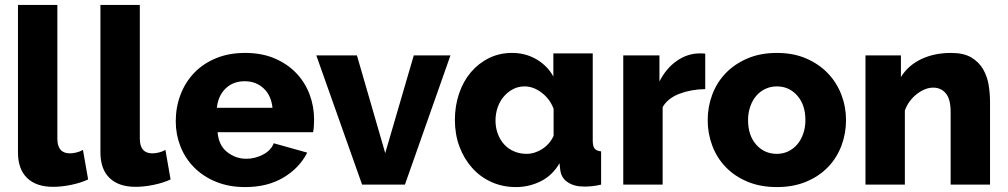

<svg xmlns="http://www.w3.org/2000/svg" viewBox="-20 -750 4093 780"><path d="M53 -730H213V-187Q213 -127 264 -127Q276 -127 290.5 -130.5Q305 -134 317 -141L338 -21Q308 -7 269 1Q230 9 196 9Q127 9 90 -27Q53 -63 53 -131Z M388 -730H548V-187Q548 -127 599 -127Q611 -127 625.5 -130.5Q640 -134 652 -141L673 -21Q643 -7 604 1Q565 9 531 9Q462 9 425 -27Q388 -63 388 -131Z M976 10Q910 10 857.5 -11.5Q805 -33 768.5 -70Q732 -107 713 -155.5Q694 -204 694 -257Q694 -314 713 -364.5Q732 -415 768 -453Q804 -491 856.5 -513Q909 -535 976 -535Q1043 -535 1095 -513Q1147 -491 1183 -453.5Q1219 -416 1237.5 -367Q1256 -318 1256 -264Q1256 -250 1255 -236.5Q1254 -223 1252 -213H864Q868 -160 902.5 -132.5Q937 -105 981 -105Q1016 -105 1048.5 -122Q1081 -139 1092 -168L1228 -130Q1197 -68 1132 -29Q1067 10 976 10ZM1087 -312Q1082 -362 1051 -391Q1020 -420 974 -420Q927 -420 896.5 -390.5Q866 -361 861 -312Z M1451 0 1265 -525H1430L1545 -128L1661 -525H1810L1625 0Z M2076 10Q2022 10 1976.5 -10.5Q1931 -31 1898 -68Q1865 -105 1846.5 -154.5Q1828 -204 1828 -263Q1828 -320 1845 -370Q1862 -420 1893 -456.5Q1924 -493 1966.5 -514Q2009 -535 2060 -535Q2115 -535 2159.5 -509Q2204 -483 2228 -439V-533H2388V-180Q2388 -156 2395.5 -146.5Q2403 -137 2422 -135V0Q2400 5 2384 6.5Q2368 8 2354 8Q2312 8 2286 -10Q2260 -27 2256 -60L2253 -87Q2225 -38 2177.5 -14Q2130 10 2076 10ZM2119 -125Q2152 -125 2182.5 -144.5Q2213 -164 2229 -198V-308Q2214 -348 2180.5 -373.5Q2147 -399 2111 -399Q2085 -399 2063.5 -387.5Q2042 -376 2026 -357Q2010 -338 2001.5 -313Q1993 -288 1993 -260Q1993 -231 2002.5 -206Q2012 -181 2028.5 -163Q2045 -145 2068.5 -135Q2092 -125 2119 -125Z M2845 -388Q2787 -387 2740 -369Q2693 -351 2672 -315V0H2512V-525H2659V-419Q2686 -472 2728.5 -502Q2771 -532 2819 -533Q2830 -533 2835 -533Q2840 -533 2845 -532Z M3136 10Q3069 10 3016.5 -12Q2964 -34 2928 -71.5Q2892 -109 2873.5 -158.5Q2855 -208 2855 -262Q2855 -316 2873.5 -365.5Q2892 -415 2928 -452.5Q2964 -490 3016.5 -512.5Q3069 -535 3136 -535Q3203 -535 3255 -512.5Q3307 -490 3343 -452.5Q3379 -415 3398 -365.5Q3417 -316 3417 -262Q3417 -208 3398.5 -158.5Q3380 -109 3344 -71.5Q3308 -34 3255.5 -12Q3203 10 3136 10ZM3019 -262Q3019 -200 3052 -162.5Q3085 -125 3136 -125Q3161 -125 3182 -135Q3203 -145 3218.5 -163Q3234 -181 3243 -206.5Q3252 -232 3252 -262Q3252 -324 3219 -361.5Q3186 -399 3136 -399Q3111 -399 3089.5 -389Q3068 -379 3052.5 -361Q3037 -343 3028 -317.5Q3019 -292 3019 -262Z M4002 0H3842V-295Q3842 -347 3822.5 -370.5Q3803 -394 3771 -394Q3754 -394 3737 -387Q3720 -380 3704 -367.5Q3688 -355 3675.5 -338Q3663 -321 3656 -301V0H3496V-525H3640V-437Q3669 -484 3722 -509.5Q3775 -535 3844 -535Q3895 -535 3926 -516.5Q3957 -498 3974 -468.5Q3991 -439 3996.5 -404Q4002 -369 4002 -336Z"/></svg>

Font: Oxford Sans
Style: Regular
Weight: 800
Designer: Matt McInerney, Pablo Impallari, Rodrigo Fuenzalida
Foundry: Matt McInerney, Pablo Impallari, Rodrigo Fuenzalida
Version: Version 3.000g; ttfautohint (v1.5) -l 8 -r 28 -G 28 -x 14 -D